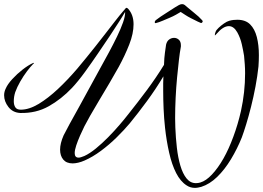

<svg xmlns="http://www.w3.org/2000/svg" viewBox="-45 -755 1278 933"><path d="M902 158Q880 158 862 146Q832 127 811 86Q790 45 777 -13Q764 -70 757 -134Q752 -180 750 -226Q748 -272 748 -315Q748 -333 748 -350.5Q748 -368 749 -384Q712 -322 669 -263.5Q626 -205 585 -155Q558 -123 522 -87.5Q486 -52 445.5 -22Q405 8 366 25Q350 32 335 35.5Q320 39 308 39Q278 39 262.5 20.5Q247 2 247 -28Q247 -58 264 -97Q273 -115 293 -152Q313 -189 339 -235L444 -427Q463 -461 484 -500Q505 -539 523.5 -577Q542 -615 553 -646.5Q564 -678 563 -697Q549 -673 529.5 -643Q510 -613 489 -581Q464 -544 432.5 -497.5Q401 -451 368 -405.5Q335 -360 305 -328Q253 -273 191.5 -238.5Q130 -204 53 -206Q17 -208 -4 -235Q-25 -262 -25 -292Q-25 -309 -17 -325Q-8 -346 15 -371Q38 -396 65 -417Q92 -438 114 -448Q119 -451 119.5 -448.5Q120 -446 115 -443Q103 -431 86 -408.5Q69 -386 53.5 -359Q38 -332 29 -307Q22 -285 22 -263Q22 -245 29.5 -233.5Q37 -222 56 -222Q96 -222 143 -250Q189 -278 236.5 -322.5Q284 -367 331 -422Q377 -477 419 -530Q442 -559 467.5 -592Q493 -625 516 -654.5Q539 -684 553 -700Q559 -706 565 -714Q567 -717 570 -717Q573 -717 578 -712Q604 -683 604 -637Q604 -592 583 -538.5Q562 -485 532 -430Q512 -394 487 -351.5Q462 -309 437 -267.5Q412 -226 393 -192.5Q374 -159 365 -141Q355 -121 344 -96Q333 -71 325.5 -48.5Q318 -26 318 -11Q318 11 337 11Q346 11 365 3Q391 -9 421 -33.5Q451 -58 481 -88.5Q511 -119 537 -149.5Q563 -180 580 -202Q624 -257 669 -317.5Q714 -378 752 -440Q753 -474 756.5 -499Q760 -524 762 -538Q766 -555 777 -563Q788 -571 801 -571Q814 -571 824 -562Q834 -553 834 -535Q834 -532 834 -529Q834 -526 833 -523Q829 -502 824.5 -464Q820 -426 815.5 -378.5Q811 -331 808.5 -280Q806 -229 806 -181Q806 -169 806.5 -157.5Q807 -146 807 -135Q809 -85 814.5 -37Q820 11 831.5 50Q843 89 861.5 112Q880 135 907 135Q918 135 928 132Q956 124 985 93Q1045 29 1089 -91Q1111 -150 1126 -216Q1146 -307 1146 -399Q1146 -421 1144.5 -442Q1143 -463 1141 -484Q1137 -509 1130 -540Q1123 -571 1108 -598Q1091 -628 1067 -628Q1039 -628 1007 -590Q1001 -583 1000 -583Q999 -583 999 -585Q999 -592 1003 -601Q1005 -608 1017 -619.5Q1029 -631 1043.5 -641Q1058 -651 1069 -654Q1080 -657 1089.5 -658Q1099 -659 1108 -659Q1148 -659 1170.5 -636.5Q1193 -614 1203 -575Q1213 -536 1213 -487Q1213 -474 1212.5 -460Q1212 -446 1211 -432Q1206 -385 1196.5 -334.5Q1187 -284 1175 -236.5Q1163 -189 1151 -150Q1139 -111 1130 -87Q1108 -32 1077.5 18.5Q1047 69 1010.5 104.5Q974 140 933 153Q925 155 917.5 156.5Q910 158 902 158ZM713 -643Q707 -641 707 -648Q707 -652 712 -657Q734 -674 763 -692Q792 -710 805 -719Q816 -726 824.5 -730.5Q833 -735 840 -735Q847 -735 853 -730.5Q859 -726 864 -721Q875 -711 898.5 -692.5Q922 -674 937 -657Q940 -654 940 -651Q940 -648 937 -645.5Q934 -643 932 -643Q931 -643 916 -650Q901 -657 884 -666Q868 -674 856 -682Q844 -690 833 -697Q823 -691 810 -683.5Q797 -676 778 -668Q766 -663 746 -654.5Q726 -646 713 -643Z"/></svg>

Font: Birthstone Bounce
Style: Regular
Weight: 400
Designer: Robert E. Leuschke
Foundry: Rob Leuschke
Version: Version 1.010; ttfautohint (v1.8.3)